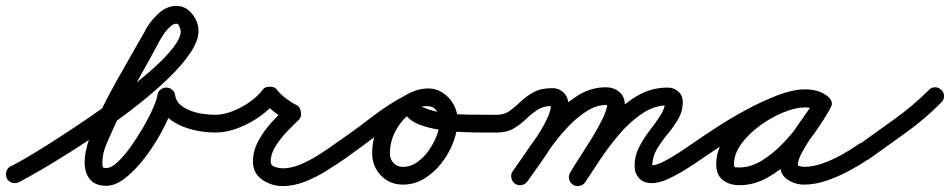

<svg xmlns="http://www.w3.org/2000/svg" viewBox="-37 -589 3211 649"><path d="M-14 14Q-19 2 -15.5 -9.5Q-12 -21 -1 -27Q21 -37 62 -61.5Q103 -86 156 -120Q209 -154 266.5 -193.5Q324 -233 379 -274.5Q434 -316 478 -355Q522 -394 548 -427.5Q574 -461 574 -484Q574 -487 570 -498Q566 -509 559 -509Q550 -509 539.5 -500Q529 -491 520.5 -479.5Q512 -468 509 -461Q509 -461 508.5 -461Q508 -461 508 -461Q508 -461 508 -461Q508 -461 508 -461Q469 -388 428 -315.5Q387 -243 352 -168Q340 -141 324.5 -106Q309 -71 309 -40Q309 -29 310 -25Q311 -21 322 -21Q339 -21 360.5 -41Q382 -61 404.5 -92.5Q427 -124 447 -158.5Q467 -193 480 -222.5Q493 -252 495 -267Q497 -280 506 -286.5Q515 -293 525 -293Q535 -293 544 -286.5Q553 -280 555 -267Q558 -247 573.5 -234Q589 -221 610.5 -213.5Q632 -206 653.5 -203.5Q675 -201 691 -201Q703 -201 712 -192Q721 -183 721 -171Q721 -159 712 -150Q703 -141 691 -141Q662 -141 630 -147Q598 -153 569 -166.5Q540 -180 520 -202.5Q500 -225 495 -259Q494 -272 503.5 -278Q513 -284 525 -284Q537 -284 547 -277.5Q557 -271 555 -259Q551 -234 535 -196.5Q519 -159 495 -118.5Q471 -78 441.5 -42Q412 -6 381.5 16.5Q351 39 322 39Q285 39 267 17Q249 -5 249 -40Q249 -73 264 -118Q279 -163 303.5 -213.5Q328 -264 356.5 -314.5Q385 -365 411 -410.5Q437 -456 456 -489Q456 -489 456 -489Q456 -489 456 -489Q456 -489 455.5 -489Q455 -489 455 -489Q470 -516 498 -542.5Q526 -569 559 -569Q591 -569 612.5 -542Q634 -515 634 -484Q634 -452 607.5 -412Q581 -372 536 -328Q491 -284 435 -239.5Q379 -195 319 -153.5Q259 -112 202 -76Q145 -40 99.5 -13.5Q54 13 27 27Q15 32 3.5 28.5Q-8 25 -14 14Z M691 -201Q718 -201 749 -213Q780 -225 807.5 -244.5Q835 -264 851 -286Q858 -296 875 -296Q892 -296 899 -286Q910 -271 930 -256Q950 -241 967 -233Q978 -227 980 -210Q983 -193 973 -184Q956 -168 933.5 -144.5Q911 -121 894.5 -95Q878 -69 878 -43Q878 -29 893 -24.5Q908 -20 918 -20Q948 -20 979.5 -33.5Q1011 -47 1041 -66Q1071 -85 1094 -102Q1104 -109 1116 -106.5Q1128 -104 1136 -94Q1143 -84 1140.5 -72Q1138 -60 1128 -52Q1099 -32 1064.5 -10.5Q1030 11 992.5 25.5Q955 40 918 40Q881 40 849.5 18.5Q818 -3 818 -43Q818 -79 836.5 -113Q855 -147 881.5 -176Q908 -205 933 -228Q937 -232 941 -224Q945 -216 947 -205Q948 -194 946.5 -185Q945 -176 939 -179Q916 -191 891 -210Q866 -229 851 -250Q847 -255 855.5 -257.5Q864 -260 875 -260Q886 -260 894.5 -257.5Q903 -255 899 -250Q877 -221 842 -196Q807 -171 767.5 -156Q728 -141 691 -141Q679 -141 670 -150Q661 -159 661 -171Q661 -183 670 -192Q679 -201 691 -201Z M1086 -60Q1079 -70 1081.5 -82Q1084 -94 1094 -102Q1157 -145 1220.5 -194Q1284 -243 1352 -276Q1363 -282 1375 -278Q1387 -274 1392 -263Q1398 -251 1394 -239.5Q1390 -228 1379 -223Q1312 -190 1250.5 -142.5Q1189 -95 1128 -52Q1118 -45 1106 -47.5Q1094 -50 1086 -60ZM1393 -262Q1398 -251 1393.5 -239Q1389 -227 1378 -222Q1335 -202 1308 -160Q1281 -118 1281 -71Q1281 -51 1293 -38Q1305 -25 1325 -25Q1351 -25 1373.5 -41Q1396 -57 1413 -81.5Q1430 -106 1440 -133Q1450 -160 1450 -183Q1450 -199 1439 -214.5Q1428 -230 1410 -230Q1405 -230 1397.5 -230Q1390 -230 1389 -228Q1389 -228 1389 -228Q1389 -228 1389 -228Q1389 -228 1389 -228Q1389 -228 1389 -228Q1389 -228 1390.5 -227.5Q1392 -227 1401 -223Q1432 -211 1469.5 -206.5Q1507 -202 1545 -201.5Q1583 -201 1616 -201Q1623 -201 1629 -201Q1635 -201 1642 -201Q1654 -201 1663 -192Q1672 -183 1672 -171Q1672 -159 1663 -150Q1654 -141 1642 -141Q1628 -141 1597.5 -141Q1567 -141 1528.5 -142.5Q1490 -144 1451 -150Q1412 -156 1381.5 -167.5Q1351 -179 1336.5 -198.5Q1322 -218 1333 -248Q1333 -248 1333 -248Q1333 -248 1333 -248Q1333 -248 1333 -248Q1333 -248 1333 -248Q1341 -273 1364 -281.5Q1387 -290 1410 -290Q1438 -290 1461 -274.5Q1484 -259 1497 -234.5Q1510 -210 1510 -183Q1510 -147 1495.5 -109Q1481 -71 1456 -38.5Q1431 -6 1397.5 14.5Q1364 35 1325 35Q1280 35 1250.5 4Q1221 -27 1221 -71Q1221 -136 1257.5 -193Q1294 -250 1353 -277Q1364 -282 1375.5 -277.5Q1387 -273 1393 -262Z M1642 -201Q1668 -201 1686.5 -214.5Q1705 -228 1723.5 -246Q1742 -264 1767 -277.5Q1792 -291 1829 -291Q1855 -291 1870 -274Q1885 -257 1885 -232Q1885 -205 1869.5 -170.5Q1854 -136 1831 -99.5Q1808 -63 1785 -31Q1762 1 1746 24Q1738 34 1726 36.5Q1714 39 1704 32Q1694 24 1691.5 12Q1689 0 1696 -10Q1709 -28 1730 -57Q1751 -86 1773 -119.5Q1795 -153 1810 -183Q1825 -213 1825 -232Q1825 -237 1828.5 -234Q1832 -231 1829 -231Q1800 -231 1779.5 -217.5Q1759 -204 1740.5 -186Q1722 -168 1699 -154.5Q1676 -141 1642 -141Q1630 -141 1621 -150Q1612 -159 1612 -171Q1612 -183 1621 -192Q1630 -201 1642 -201ZM1696 -10Q1723 -48 1756 -96.5Q1789 -145 1828.5 -190Q1868 -235 1913.5 -264.5Q1959 -294 2011 -294Q2037 -294 2056 -278.5Q2075 -263 2075 -235Q2075 -209 2060 -174Q2045 -139 2023 -102Q2001 -65 1978.5 -31.5Q1956 2 1941 25Q1935 36 1923 38.5Q1911 41 1900 34Q1889 28 1886.5 16Q1884 4 1891 -7Q1901 -24 1921.5 -55.5Q1942 -87 1963.5 -122Q1985 -157 2000 -188Q2015 -219 2015 -235Q2015 -234 2011 -234Q1980 -234 1949 -215Q1918 -196 1888.5 -166Q1859 -136 1833 -101Q1807 -66 1784.5 -33Q1762 0 1746 24Q1739 34 1726.5 36.5Q1714 39 1704 32Q1694 25 1691.5 12.5Q1689 0 1696 -10ZM1891 -7Q1918 -48 1952 -97Q1986 -146 2027 -191Q2068 -236 2116 -264.5Q2164 -293 2220 -293Q2241 -293 2256 -279.5Q2271 -266 2271 -244Q2271 -213 2255.5 -186.5Q2240 -160 2219.5 -135.5Q2199 -111 2183.5 -85Q2168 -59 2168 -29Q2168 -23 2165 -26.5Q2162 -30 2166 -30Q2182 -30 2208.5 -44Q2235 -58 2261 -75Q2287 -92 2301 -102Q2311 -109 2323 -106.5Q2335 -104 2343 -94Q2350 -84 2347.5 -72Q2345 -60 2335 -52Q2315 -38 2285 -19Q2255 0 2223.5 15Q2192 30 2166 30Q2139 30 2123.5 13.5Q2108 -3 2108 -29Q2108 -62 2123.5 -92Q2139 -122 2159.5 -148.5Q2180 -175 2195.5 -199Q2211 -223 2211 -244Q2211 -245 2211.5 -243Q2212 -241 2212 -240Q2215 -235 2220 -233Q2220 -233 2220 -233Q2175 -233 2134 -205.5Q2093 -178 2057.5 -136.5Q2022 -95 1992.5 -51Q1963 -7 1941 27Q1934 37 1922 39.5Q1910 42 1899 35Q1889 28 1886.5 16Q1884 4 1891 -7Z M2301 -102Q2334 -125 2382 -156.5Q2430 -188 2484.5 -217.5Q2539 -247 2591.5 -267Q2644 -287 2686 -287Q2705 -287 2724 -282Q2743 -277 2758 -265Q2770 -257 2771 -245.5Q2772 -234 2766 -225Q2760 -216 2749 -212Q2738 -208 2726 -215Q2707 -226 2684 -226Q2653 -226 2612 -209.5Q2571 -193 2532.5 -165Q2494 -137 2469 -103Q2444 -69 2444 -34Q2444 -24 2448 -23.5Q2452 -23 2463 -23Q2501 -23 2539.5 -47Q2578 -71 2612.5 -107.5Q2647 -144 2674 -183Q2701 -222 2718 -252Q2725 -266 2737 -268Q2749 -270 2758 -264Q2768 -259 2773 -248Q2778 -237 2770 -224Q2761 -206 2743 -180.5Q2725 -155 2706 -126.5Q2687 -98 2673.5 -73Q2660 -48 2660 -32Q2660 -28 2669.5 -26.5Q2679 -25 2681 -25Q2711 -25 2744.5 -37Q2778 -49 2810 -67Q2842 -85 2866 -102Q2876 -109 2888 -106.5Q2900 -104 2908 -94Q2915 -84 2912.5 -72Q2910 -60 2900 -52Q2871 -32 2834 -12Q2797 8 2757.5 21.5Q2718 35 2681 35Q2651 35 2625.5 18.5Q2600 2 2600 -32Q2600 -59 2613 -87.5Q2626 -116 2645.5 -145Q2665 -174 2684.5 -201Q2704 -228 2718 -252Q2725 -266 2737 -268Q2749 -270 2758 -264Q2768 -259 2773 -248Q2778 -237 2770 -224Q2749 -185 2717 -140Q2685 -95 2644 -54.5Q2603 -14 2557 11.5Q2511 37 2463 37Q2428 37 2406 19.5Q2384 2 2384 -34Q2384 -72 2403.5 -108.5Q2423 -145 2455.5 -177Q2488 -209 2527.5 -233.5Q2567 -258 2608 -272Q2649 -286 2684 -286Q2723 -286 2756 -267Q2768 -260 2769 -248Q2770 -236 2764 -226Q2758 -217 2746.5 -212.5Q2735 -208 2724 -217Q2715 -222 2705 -224.5Q2695 -227 2686 -227Q2659 -227 2622.5 -214Q2586 -201 2545 -180Q2504 -159 2464 -135.5Q2424 -112 2390.5 -89.5Q2357 -67 2335 -52Q2325 -45 2313 -47.5Q2301 -50 2293 -60Q2286 -70 2288.5 -82Q2291 -94 2301 -102Z M2866 -100Q2926 -143 2988 -187.5Q3050 -232 3103 -285Q3111 -294 3123.5 -294Q3136 -294 3145 -285Q3154 -277 3154 -264.5Q3154 -252 3145 -243Q3091 -188 3027 -142Q2963 -96 2900 -51Q2890 -44 2878 -46Q2866 -48 2859 -58Q2851 -68 2853 -80.5Q2855 -93 2866 -100Z"/></svg>

Font: FRB American Cursive Guidelines Arrows
Style: Bold Italic
Weight: 700
Italic angle: -25°
Version: Version 2.0;Modular Font Editor K font №1